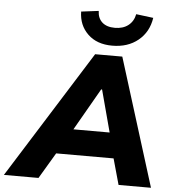

<svg xmlns="http://www.w3.org/2000/svg" viewBox="-123 -1000 953 1056"><g transform="rotate(5 353.5 -472.0)"><path d="M0 0ZM-62 0 380 -705H530L750 0H571L531 -143H214L129 0ZM430 -515 297 -283H497L435 -515ZM469 -760Q384 -760 334 -808.5Q284 -857 283 -932L379 -944Q380 -904 405 -881.5Q430 -859 475 -859Q520 -859 549 -881.5Q578 -904 586 -944L681 -932Q669 -853 612 -806.5Q555 -760 469 -760Z"/></g></svg>

Font: Winston ExtraBold
Style: Italic
Weight: 800
Italic angle: -9°
Designer: Original fonts by Vernon Adams / Changes by Cristiano Sobral
Foundry: Original fonts by Vernon Adams / Changes by Cristiano Sobral
Version: Version 2.503;July 17, 2020;FontCreator 13.0.0.2655 64-bit